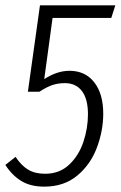

<svg xmlns="http://www.w3.org/2000/svg" viewBox="-22 -685 450 716"><path d="M393 -618H174L143 -390Q191 -421 237 -421Q296 -421 329.5 -378Q363 -335 363 -261Q363 -198 339.5 -135Q316 -72 266.5 -30.5Q217 11 143 11Q92 11 57.5 -10Q23 -31 -2 -70L36 -100Q58 -67 83.5 -52Q109 -37 146 -37Q200 -37 236 -71Q272 -105 289 -156Q306 -207 306 -259Q306 -316 283.5 -345.5Q261 -375 220 -375Q194 -375 172.5 -367.5Q151 -360 125 -343H82L127 -665H408Z"/></svg>

Font: Fira Sans Extra Condensed Light
Style: Italic
Weight: 300
Width: 3
Italic angle: -8°
Designer: Carrois Corporate & Edenspiekermann AG
Foundry: Carrois Corporate GbR & Edenspiekermann AG
Version: Version 4.203